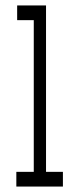

<svg xmlns="http://www.w3.org/2000/svg" viewBox="-20 -685 290 705"><path d="M40 0H211V-54H149V-665H43V-611H104V-54H40Z"/></svg>

Font: Inconsolata UltraCondensed Thin
Style: Regular
Weight: 100
Width: 1
Monospace: yes
Designer: Raph Levien, Cyreal, Brenton Simpson
Foundry: Raph Levien, Cyreal, Google
Version: Version 3.100